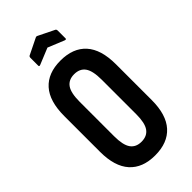

<svg xmlns="http://www.w3.org/2000/svg" viewBox="-260 -889 955 955"><g transform="rotate(-45 217.0 -412.0)"><path d="M216.5 6Q128.3 6 81.6 -46Q34.8 -98.1 34.8 -200.8V-452.6Q34.8 -556.9 81.6 -609Q128.3 -661 216.5 -661Q304.8 -661 351.8 -609Q398.8 -556.9 398.8 -452.6V-200.8Q398.8 -98.1 351.8 -46Q304.8 6 216.5 6ZM216.5 -90.1Q256.1 -90.1 275.3 -117.1Q294.5 -144.1 294.5 -205.8V-448.2Q294.5 -510.9 275.3 -537.9Q256.1 -564.9 216.5 -564.9Q177.6 -564.9 158.4 -537.9Q139.2 -510.9 139.2 -448.2V-205.8Q139.2 -144.1 158.4 -117.1Q177.6 -90.1 216.5 -90.1ZM130.8 -717.2Q120.5 -712.8 120.5 -721.3V-774.9Q120.5 -783.9 125.6 -786.9L210.4 -828.5Q216.5 -831.9 222.7 -828.5L307.4 -786.9Q312.6 -783.9 312.6 -774.9V-721.3Q312.6 -713.4 302.3 -717.2L216.5 -752.3Z"/></g></svg>

Font: Sofia Sans Extra Condensed
Style: Regular
Weight: 400
Designer: Botio Nikoltchev, Ani Petrova
Foundry: lettersoup
Version: Version 4.101